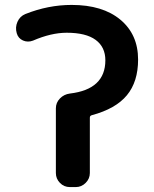

<svg xmlns="http://www.w3.org/2000/svg" viewBox="-20 -760 624 780"><path d="M114 -595Q93 -587 73.5 -595.5Q54 -604 48 -625Q41 -649 51 -671.5Q61 -694 83 -703Q176 -740 271 -740Q397 -740 469 -680Q541 -620 541 -518Q541 -428 495.5 -373Q450 -318 353 -292Q345 -290 345 -282V-57Q345 -34 328 -17Q311 0 288 0H264Q240 0 223.5 -17Q207 -34 207 -57V-320Q207 -343 223.5 -360Q240 -377 264 -380Q408 -397 408 -515Q408 -569 368.5 -598Q329 -627 251 -627Q188 -627 114 -595Z"/></svg>

Font: Rounded Mplus 1c Bold
Style: Bold
Weight: 700
Version: Version 1.059.20150529